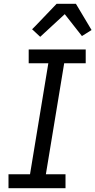

<svg xmlns="http://www.w3.org/2000/svg" viewBox="-20 -997 505 1017"><path d="M25 0V-74H139L236 -662H132V-735H434V-662H320L223 -74H327V0ZM193 -802 150 -842 169 -861 280 -977H382L465 -838L414 -806L323 -922Z"/></svg>

Font: Iosevka Custom Oblique
Style: Regular
Weight: 400
Italic angle: -9°
Designer: Belleve Invis
Foundry: Belleve Invis
Version: Version 27.0.1